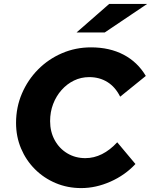

<svg xmlns="http://www.w3.org/2000/svg" viewBox="-20 -951 772 981"><path d="M395 10Q325 10 264.5 -15.5Q204 -41 158.5 -86.5Q113 -132 87.5 -192.5Q62 -253 62 -323Q62 -403 92 -473Q122 -543 174.5 -596Q227 -649 296.5 -679Q366 -709 445 -709Q540 -709 611.5 -671.5Q683 -634 725 -563L594 -457Q569 -507 528.5 -532Q488 -557 436 -557Q394 -557 358 -539.5Q322 -522 294.5 -491Q267 -460 251.5 -419.5Q236 -379 236 -332Q236 -278 259.5 -235Q283 -192 324 -167.5Q365 -143 416 -143Q460 -143 501 -163.5Q542 -184 579 -224L672 -113Q619 -56 544.5 -23Q470 10 395 10ZM371 -785 538 -931H732L515 -785Z"/></svg>

Font: Red Hat Text VF
Style: Italic
Weight: 400
Italic angle: -12°
Designer: Pentagram, MCKL
Foundry: Pentagram, MCKL
Version: Version 1.023